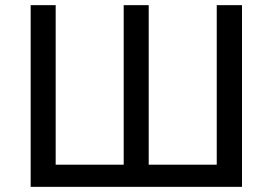

<svg xmlns="http://www.w3.org/2000/svg" viewBox="-20 -725 1058 745"><path d="M99 0V-705H196V-86H460V-705H557V-86H821V-705H919V0Z"/></svg>

Font: Nunito Sans 7pt SemiCondensed Medium
Style: Regular
Weight: 500
Width: 4
Designer: Vernon Adams
Foundry: Vernon Adams
Version: Version 3.101;gftools[0.9.27]